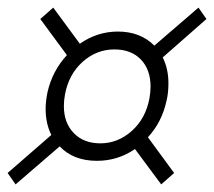

<svg xmlns="http://www.w3.org/2000/svg" viewBox="-26 -485 563 505"><path d="M363 -124 432 -30 398 0 329 -93Q284 -62 229 -62Q167 -62 131 -100L15 0L-6 -30L109 -130Q94 -160 94 -199Q94 -218 99 -243Q112 -299 150 -340L80 -435L114 -465L184 -370Q230 -402 284 -402Q343 -402 380 -365L496 -465L517 -435L402 -334Q417 -304 417 -266Q417 -240 412 -220Q400 -164 363 -124ZM142 -206Q142 -162 168 -135Q194 -108 238 -108Q284 -108 320.5 -140.5Q357 -173 367 -226Q370 -243 370 -257Q370 -302 344.5 -328.5Q319 -355 275 -355Q228 -355 191.5 -322.5Q155 -290 145 -237Q142 -221 142 -206Z"/></svg>

Font: Ysabeau Semilight
Style: Italic
Weight: 300
Italic angle: -12°
Designer: Christian Thalmann (Catharsis Fonts)
Version: Version 0.003